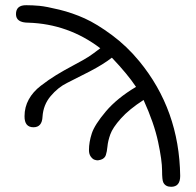

<svg xmlns="http://www.w3.org/2000/svg" viewBox="-20 -715 762 745"><path d="M42 -660.2Q42 -695.3 82 -694.8Q106 -694.8 132.6 -692.4Q159.2 -689.9 210.2 -677.5Q261.2 -665 308.6 -643.6Q356 -622.1 414.1 -579.1Q472.2 -536.1 520 -478Q675.8 -289.1 679.2 -32.2Q679.2 9.8 644 9.8Q622.1 9.8 613.8 -6.8Q608.9 -15.6 608.9 -53.7Q608.9 -91.8 593.5 -164.3Q578.1 -236.8 537.1 -327.1Q481 -291 449 -255.1Q417 -219.2 408 -193.6Q398.9 -168 397 -147Q395 -126 390.6 -113Q386.2 -100.1 371.1 -95.2Q363.3 -93.3 359.9 -92.8Q353 -92.8 345.9 -95.5Q338.9 -98.1 332 -107.7Q325.2 -117.2 325.2 -132.8Q325.2 -163.6 336.2 -197.3Q347.2 -231 390.6 -282.5Q434.1 -334 507.8 -377.9Q474.6 -427.7 414.1 -491.2Q380.9 -465.3 327.9 -437.7Q274.9 -410.2 240 -393.1Q205.1 -376 176.5 -342Q147.9 -308.1 145 -262.2Q143.1 -221.2 109.9 -221.2Q74.7 -221.2 75.2 -264.2Q75.2 -299.3 91.6 -329.1Q107.9 -358.9 138.4 -382.3Q168.9 -405.8 197.5 -423.3Q226.1 -440.9 265.6 -461.9Q305.2 -482.9 324.2 -495.1Q341.3 -506.3 369.1 -527.8Q245.1 -622.1 89.8 -627Q42 -627 42 -660.2Z"/></svg>

Font: CMU Concrete
Style: Roman
Weight: 500
Version: Version 0.7.0